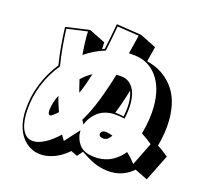

<svg xmlns="http://www.w3.org/2000/svg" viewBox="-121 -927 1241 1152"><g transform="rotate(15 500.0 -351.0)"><path d="M801 26Q774 50 739.5 64Q705 78 664 78Q652 78 640 77Q628 76 614 73Q571 64 537 46Q503 28 468 4L439 37L399 18Q359 53 317.5 69.5Q276 86 238 86Q191 86 152.5 61Q114 36 91.5 -11.5Q69 -59 69 -127Q69 -132 69.5 -137.5Q70 -143 70 -148Q75 -235 107 -314Q139 -393 191 -458Q173 -575 170 -692L321 -713L421 -663L419 -621L434 -626Q442 -664 450 -703.5Q458 -743 466 -788L623 -764L723 -714L699 -620Q797 -597 857.5 -520.5Q918 -444 918 -317Q918 -239 893 -148Q910 -138 926 -125.5Q942 -113 961 -98L880 65ZM848 -145Q816 -172 781 -194Q808 -290 808 -370Q808 -484 757.5 -554.5Q707 -625 618 -635L581 -638Q588 -666 595.5 -695Q603 -724 610 -755L474 -776Q467 -737 459 -697Q451 -657 443 -618Q409 -608 376 -592Q343 -576 314 -556Q312 -582 310.5 -607.5Q309 -633 309 -657Q309 -668 309 -679.5Q309 -691 310 -701L180 -683Q182 -631 187 -572.5Q192 -514 202 -455Q149 -391 117 -312Q85 -233 80 -147Q80 -141 79.5 -135Q79 -129 79 -124Q79 -53 102 -16.5Q125 20 166 20Q196 20 235 0Q274 -20 320 -63Q331 -42 340 -29L420 -117V-107Q420 -66 443.5 -31.5Q467 3 516 13Q528 15 539.5 16.5Q551 18 562 18Q615 18 656 -5Q697 -28 724 -63Q738 -50 751.5 -35Q765 -20 778 -3ZM584 -263Q523 -263 483.5 -231Q444 -199 428 -155Q424 -162 421 -168.5Q418 -175 414 -180Q450 -239 481.5 -318Q513 -397 542 -494H549Q565 -494 583 -491Q621 -485 645 -448.5Q669 -412 669 -348Q669 -306 657 -252Q639 -257 621.5 -259.5Q604 -262 586 -263ZM355 -332Q349 -351 344.5 -371.5Q340 -392 335 -411Q349 -425 366 -437.5Q383 -450 402 -460Q392 -427 380.5 -395Q369 -363 355 -332ZM648 -264Q658 -310 658 -350Q658 -372 654.5 -390.5Q651 -409 646 -424Q634 -383 621 -345Q608 -307 594 -273Q621 -270 648 -264ZM267 -188Q263 -184 257.5 -179.5Q252 -175 246 -170Q229 -156 221 -156Q208 -156 208 -177Q208 -180 208 -183Q208 -186 209 -190Q213 -231 238 -282Q244 -258 251.5 -234Q259 -210 267 -188ZM571 -147Q591 -144 613 -135Q594 -104 567 -104Q565 -104 563 -104.5Q561 -105 559 -105Q548 -107 542.5 -112.5Q537 -118 537 -125Q537 -133 544.5 -140Q552 -147 566 -147Z"/></g></svg>

Font: Rampart One
Style: Regular
Weight: 400
Designer: Fontworks Inc.
Foundry: Fontworks Inc.
Version: Version 1.100